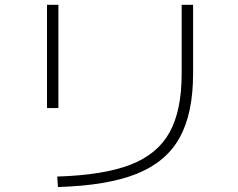

<svg xmlns="http://www.w3.org/2000/svg" viewBox="-20 -751 978 788"><path d="M725.6 -448.2V-731.4H772.5V-449.2Q772.5 -285.2 717 -185.5Q661.6 -85.9 540.8 -37.6Q419.9 10.7 217.8 16.6L214.8 -26.4Q405.3 -32.2 515.9 -75.2Q626.5 -118.2 676 -207.8Q725.6 -297.4 725.6 -448.2ZM172.9 -731.4H219.7V-307.6H172.9Z"/></svg>

Font: Pretendard JP ExtraLight
Style: Regular
Weight: 200
Designer: Base glyphs from Inter by Rasmus Andersson; Hangeul glyphs from Noto Sans CJK(Source Han Sans) by Jang Soo-young and Kan
Foundry: Kil Hyung-jin
Version: Version 1.309